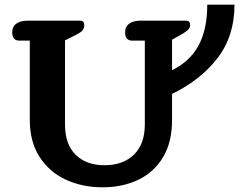

<svg xmlns="http://www.w3.org/2000/svg" viewBox="-20 -783 1023 818"><path d="M107 -271V-610H61Q47 -610 39.5 -619Q32 -628 32 -645Q32 -670 50 -682.5Q68 -695 98 -695H320Q331 -695 335 -690Q339 -685 339 -675Q339 -661 329.5 -651.5Q320 -642 295 -630L257 -611V-253Q257 -168 302.5 -123.5Q348 -79 425 -79Q504 -79 550.5 -124Q597 -169 597 -253V-610H542Q528 -610 520.5 -619Q513 -628 513 -645Q513 -670 531 -682.5Q549 -695 579 -695H771Q782 -695 786 -690Q790 -685 790 -675Q790 -663 778 -653Q766 -643 740 -629L713 -614V-484Q789 -521 826 -589.5Q863 -658 863 -763H979Q979 -628 905.5 -534Q832 -440 713 -383V-271Q713 -177 674.5 -113Q636 -49 569 -17Q502 15 417 15Q330 15 259.5 -18Q189 -51 148 -115.5Q107 -180 107 -271Z"/></svg>

Font: Maitree
Style: Bold
Weight: 700
Designer: CadsonDemak Team
Foundry: CadsonDemak
Version: Version 1.002